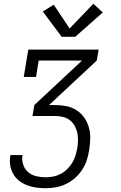

<svg xmlns="http://www.w3.org/2000/svg" viewBox="-20 -793 640 1018"><path d="M222 205Q196 205 171 201.5Q146 198 123 189Q100 180 81 165Q62 150 50 129Q38 108 34 82.5Q30 57 35 32Q35 31 35 30Q35 29 35 29H100Q100 29 99.5 29.5Q99 30 99 31Q95 56 103 80Q111 104 129 119.5Q147 135 171.5 141Q196 147 222 147Q242 147 262.5 143Q283 139 302 129Q321 119 336.5 103.5Q352 88 363 70Q374 52 380 32Q386 12 390 -8Q393 -29 393.5 -50Q394 -71 389.5 -90.5Q385 -110 375 -127.5Q365 -145 349.5 -156.5Q334 -168 314 -173Q294 -178 273 -178H152L162 -236L415 -472H185L171 -385H106L130 -530H503L493 -472L240 -236H273Q303 -236 332.5 -230Q362 -224 386 -208.5Q410 -193 426.5 -169.5Q443 -146 451 -118Q459 -90 458.5 -59.5Q458 -29 453 1Q449 28 440.5 55Q432 82 416 106.5Q400 131 378 150.5Q356 170 330 182.5Q304 195 276.5 200Q249 205 222 205ZM307 -598 207 -732 265 -768 349 -642 475 -773 525 -727 379 -598Z"/></svg>

Font: Iosevka Slab LtExObl
Style: Regular
Weight: 300
Width: 7
Italic angle: -9°
Monospace: yes
Designer: Belleve Invis
Foundry: Belleve Invis
Version: Version 11.1.0; ttfautohint (v1.8.3)